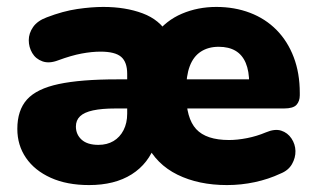

<svg xmlns="http://www.w3.org/2000/svg" viewBox="-20 -523 910 554"><path d="M237 11Q173 11 126.5 -10Q80 -31 55 -67.5Q30 -104 30 -151Q30 -205 58 -236Q86 -267 149.5 -280.5Q213 -294 317 -294H362V-210H313Q274 -210 248.5 -204.5Q223 -199 211 -187.5Q199 -176 199 -158Q199 -135 215.5 -120Q232 -105 264 -105Q289 -105 307.5 -116Q326 -127 336.5 -147.5Q347 -168 347 -195V-310Q347 -344 329.5 -359Q312 -374 270 -374Q245 -374 215.5 -368.5Q186 -363 148 -349Q122 -339 102.5 -346Q83 -353 73 -370Q63 -387 63 -407Q63 -427 75.5 -445Q88 -463 115 -473Q162 -491 203 -497Q244 -503 278 -503Q342 -503 391.5 -484.5Q441 -466 465 -424H429Q459 -464 505 -483.5Q551 -503 604 -503Q657 -503 701.5 -486Q746 -469 778 -436.5Q810 -404 827.5 -358Q845 -312 845 -255V-248Q845 -231 835.5 -220.5Q826 -210 799 -210H508V-294H714L699 -282Q699 -318 689 -341.5Q679 -365 659.5 -376.5Q640 -388 611 -388Q581 -388 559.5 -374Q538 -360 527.5 -332Q517 -304 517 -261V-254Q517 -182 546 -150.5Q575 -119 641 -119Q665 -119 693 -124.5Q721 -130 747 -141Q773 -152 791.5 -146Q810 -140 821 -123.5Q832 -107 832.5 -87.5Q833 -68 822.5 -49.5Q812 -31 789 -22Q755 -6 715.5 2.5Q676 11 635 11Q553 11 492 -19Q431 -49 402 -109H429Q409 -51 360 -20Q311 11 237 11Z"/></svg>

Font: Nunito ExtraLight Black
Style: Regular
Weight: 900
Version: Version 3.602